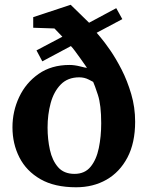

<svg xmlns="http://www.w3.org/2000/svg" viewBox="-20 -772 618 804"><path d="M545.9 -262.2Q545.9 -173.8 513.7 -112.5Q481.4 -51.3 425.8 -19.5Q370.1 12.2 298.8 12.2Q208.5 12.2 149.4 -21.7Q90.3 -55.7 61.3 -112.8Q32.2 -169.9 32.2 -238.8Q32.2 -306.2 60.3 -365.7Q88.4 -425.3 141.8 -462.6Q195.3 -500 271 -500Q292 -500 315.7 -493.9Q339.4 -487.8 344.2 -487.8Q342.8 -490.2 334.5 -502Q326.2 -513.7 315.2 -529.3Q304.2 -544.9 293.7 -558.8Q283.2 -572.8 276.9 -579.1L157.2 -515.1L132.8 -561L241.2 -618.2L208 -652.8L119.1 -655.8V-700.2L275.9 -752L353 -676.8L466.8 -737.8L492.2 -691.9L384.8 -634.8Q384.8 -634.8 401.1 -615.5Q417.5 -596.2 441.4 -561.8Q465.3 -527.3 489.3 -480.5Q513.2 -433.6 529.5 -378.2Q545.9 -322.8 545.9 -262.2ZM403.8 -255.9Q403.8 -332.5 389.9 -374.8Q376 -417 370.1 -429.2Q370.1 -429.2 351.8 -438.7Q333.5 -448.2 312 -448.2Q263.7 -448.2 234.4 -418.2Q205.1 -388.2 192.1 -340.1Q179.2 -292 179.2 -237.8Q179.2 -189 189 -144.5Q198.7 -100.1 223.1 -72Q247.6 -43.9 292 -43.9Q335 -43.9 359.4 -73.7Q383.8 -103.5 393.8 -152.1Q403.8 -200.7 403.8 -255.9Z"/></svg>

Font: Charis
Style: Bold
Weight: 700
Designer: Walt Agee, Miriam Martin, Annie Olsen, Victor Gaultney, Lorna Priest, Alan Ward, Bob Hallissy, Martin Hosken, Sharon Cor
Foundry: SIL Global
Version: Version 7.000